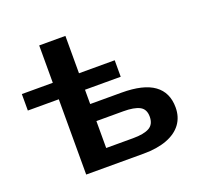

<svg xmlns="http://www.w3.org/2000/svg" viewBox="-122 -845 1039 985"><g transform="rotate(-20 397.0 -352.5)"><path d="M187 0V-411H18V-501H187V-705H330V-501H525V-411H330V-333H501Q620 -333 678 -291Q736 -249 736 -167Q736 -115 708.5 -77.5Q681 -40 628 -20Q575 0 501 0ZM330 -93H477Q536 -93 565.5 -109.5Q595 -126 595 -168Q595 -209 565.5 -224.5Q536 -240 477 -240H330Z"/></g></svg>

Font: Nunito Sans 7pt SemiExpanded
Style: Bold
Weight: 700
Width: 6
Designer: Vernon Adams
Foundry: Vernon Adams
Version: Version 3.101;gftools[0.9.27]